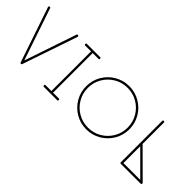

<svg xmlns="http://www.w3.org/2000/svg" viewBox="76 -1578 2419 2419"><g transform="rotate(45 1286.0 -368.5)"><path d="M315.9 4.9C317.9 11.7 322.8 15.1 330.1 14.6C337.4 14.6 342.3 11.2 344.2 4.9L595.2 -731.9C595.7 -733.4 595.7 -735.4 595.7 -736.8C596.2 -739.3 595.7 -741.2 594.2 -743.7C591.8 -747.1 588.9 -749.5 585.4 -751C584 -751.5 582 -752 580.6 -752C578.6 -752 576.7 -751.5 574.2 -750.5C569.8 -749 567.4 -746.1 565.9 -742.2L330.1 -45.9L94.2 -742.2C92.8 -746.1 89.8 -749 86.4 -750.5C84.5 -751.5 82.5 -752 80.1 -752C78.6 -752 76.7 -751.5 75.2 -751C70.8 -749.5 67.9 -747.1 66.4 -743.7C65.4 -741.7 64.9 -739.7 64.9 -737.3C64.9 -735.4 65.4 -733.4 65.9 -731.9Z M741.7 -15.1C731.4 -15.1 726.6 -10.3 726.6 0C726.6 10.3 731.4 15.1 741.7 15.1H975.6C985.8 15.1 990.7 10.3 990.7 0C990.7 -10.3 985.8 -15.1 975.6 -15.1H873.5V-721.2H975.6C985.8 -721.2 990.7 -726.1 990.7 -735.8C990.7 -746.1 985.8 -751 975.6 -751H741.7C731.4 -751 726.6 -746.1 726.6 -735.8C726.6 -726.1 731.4 -721.2 741.7 -721.2H843.8V-15.1H741.7Z M1162.1 -175.3C1196.8 -116.2 1243.2 -69.8 1302.2 -35.2C1361.3 -1 1425.3 16.1 1495.1 16.1C1564.9 16.1 1628.9 -1 1688 -35.2C1747.1 -69.8 1793.9 -116.2 1828.1 -175.3C1862.8 -234.4 1879.9 -298.8 1879.9 -368.7C1879.9 -438.5 1862.8 -502.4 1828.1 -561.5C1793.9 -620.6 1747.1 -667 1688 -701.2C1628.9 -735.8 1564.9 -752.9 1495.1 -752.9C1425.3 -752.9 1361.3 -735.8 1302.2 -701.2C1243.2 -667 1196.8 -620.6 1162.1 -561.5C1127.9 -502.4 1110.8 -438.5 1110.8 -368.7C1110.8 -298.8 1127.9 -234.4 1162.1 -175.3ZM1188 -546.4C1219.7 -600.6 1262.7 -643.6 1316.9 -675.3C1371.1 -707 1430.7 -723.1 1495.1 -723.1C1559.6 -723.1 1619.1 -707 1673.3 -675.3C1727.5 -643.6 1770.5 -600.6 1802.2 -546.4C1834 -492.2 1849.6 -432.6 1849.6 -368.2C1849.6 -304.2 1834 -244.6 1802.2 -190.4C1770.5 -136.2 1727.5 -93.3 1673.3 -61.5C1619.1 -29.8 1559.6 -14.2 1495.1 -14.2C1430.7 -14.2 1371.1 -29.8 1316.9 -61.5C1262.7 -93.3 1219.7 -136.2 1188 -190.4C1156.2 -244.6 1140.6 -304.2 1140.6 -368.2C1140.6 -432.6 1156.2 -492.2 1188 -546.4Z M2097.2 0C2097.2 10.3 2102.1 15.1 2112.3 15.1H2463.4C2470.2 14.6 2475.1 11.7 2477.5 5.4C2478.5 2.9 2479 1 2479 -1C2479 -4.9 2477.5 -8.3 2474.6 -11.2L2127.4 -356.9V-735.8C2127.4 -746.1 2122.6 -751 2112.3 -751C2102.1 -751 2097.2 -746.1 2097.2 -735.8ZM2127.4 -314.9 2427.2 -15.1H2127.4Z"/></g></svg>

Font: Nemoy
Style: Light
Weight: 300
Designer: BSozoo
Foundry: BSozoo
Version: Version 001.000